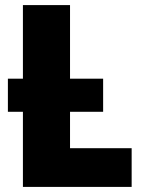

<svg xmlns="http://www.w3.org/2000/svg" viewBox="-20 -734 566 754"><path d="M70 0V-295H11V-425H70V-714H255V-425H385V-295H255V-152H497V0Z"/></svg>

Font: Noto Sans SemiCondensed Black
Style: Regular
Weight: 900
Width: 4
Designer: Monotype Design Team
Foundry: Monotype Imaging Inc.
Version: Version 2.013; ttfautohint (v1.8.4.7-5d5b)